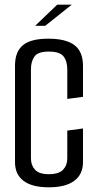

<svg xmlns="http://www.w3.org/2000/svg" viewBox="-20 -792 413 819"><path d="M189 7Q117 7 80.5 -20.5Q44 -48 44 -100V-512Q44 -571 77.5 -599Q111 -627 186 -627Q261 -627 297.5 -599.5Q334 -572 334 -511V-379L267 -370V-495Q267 -531 251 -551.5Q235 -572 188 -572Q142 -572 127 -551Q112 -530 112 -496V-116Q112 -87 129.5 -68Q147 -49 188 -49Q231 -49 249 -68Q267 -87 267 -116V-235L334 -244V-101Q334 -48 296.5 -20.5Q259 7 189 7ZM130 -682 224 -772H286L173 -682Z"/></svg>

Font: Smooch Sans Thin Medium
Style: Regular
Weight: 500
Version: Version 1.010